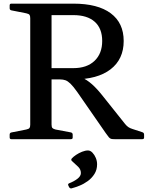

<svg xmlns="http://www.w3.org/2000/svg" viewBox="-20 -764 811 1054"><path d="M263 -328V-390H383Q457 -390 499 -430Q541 -470 541 -539Q541 -608 500 -644.5Q459 -681 383 -681H263V-744H383Q517 -744 588 -691Q659 -638 659 -539Q659 -439 587 -383.5Q515 -328 383 -328ZM146 0V-744H263V0ZM609 0Q598 0 591 -1.5Q584 -3 577.5 -10.5Q571 -18 560 -34L404 -259Q382 -290 367 -304.5Q352 -319 339 -323.5Q326 -328 310 -328L371 -351Q402 -349 429 -338Q456 -327 485 -301.5Q514 -276 549 -231L667 -83Q676 -72 685 -66Q694 -60 707 -56L762 -38Q771 -35 771 -25V-9Q771 0 761 0ZM42 0Q33 0 33 -10V-25Q33 -35 43 -37L124 -53Q138 -56 142 -61.5Q146 -67 146 -80V-213H263V-80Q263 -66 268 -61Q273 -56 285 -53L370 -37Q379 -34 379 -25V-9Q379 0 369 0ZM33 -734Q33 -744 42 -744H263V-531H146V-664Q146 -677 142 -682.5Q138 -688 124 -691L43 -707Q33 -709 33 -719ZM373 270Q365 272 359 263L355 254Q351 246 360 242Q386 232 405 217.5Q424 203 424 186Q424 166 409 151.5Q394 137 375 120Q368 114 374 106Q383 96 398 86Q413 76 430.5 69Q448 62 463 62Q476 62 487.5 74Q499 86 506 103Q513 120 513 138Q513 168 498.5 191Q484 214 462 230Q440 246 416 255.5Q392 265 373 270Z"/></svg>

Font: Hahmlet Medium
Style: Regular
Weight: 500
Version: Version 1.002